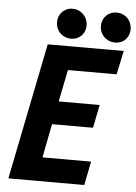

<svg xmlns="http://www.w3.org/2000/svg" viewBox="-60 -963 716 1009"><g transform="rotate(5 297.5 -458.5)"><path d="M167.5 -719.7H568.4L542 -594.2H285.2L251 -425.8H467.3L442.9 -303.7H226.6L191.9 -125.5H448.2L423.3 0H22.9ZM437.5 -840.3Q437.5 -861.8 447.5 -879.6Q457.5 -897.5 475.1 -907.5Q492.7 -917.5 514.6 -917.5Q536.1 -917.5 554.2 -907.5Q572.3 -897.5 583.3 -879.2Q594.2 -860.8 594.7 -837.4Q594.7 -814.9 585 -797.1Q575.2 -779.3 557.9 -769.5Q540.5 -759.8 519.5 -759.8Q497.1 -759.8 478.3 -770.3Q459.5 -780.8 448.5 -799.3Q437.5 -817.9 437.5 -840.3ZM206.1 -840.3Q206.1 -861.8 215.8 -879.4Q225.6 -897 242.9 -907.2Q260.3 -917.5 281.2 -917.5Q304.2 -917.5 322.8 -906.5Q341.3 -895.5 351.8 -876.7Q362.3 -857.9 362.3 -835.4Q362.3 -814.5 352.5 -797.1Q342.8 -779.8 325.4 -769.8Q308.1 -759.8 286.6 -759.8Q264.6 -759.8 246.1 -770.3Q227.5 -780.8 216.8 -799.3Q206.1 -817.9 206.1 -840.3Z"/></g></svg>

Font: Reddit Sans Chocolate
Style: Bold Italic
Weight: 700
Italic angle: -11.25°
Designer: Stephen Hutchings
Version: Version 1.013